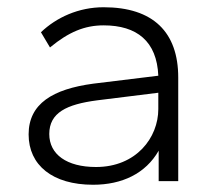

<svg xmlns="http://www.w3.org/2000/svg" viewBox="-20 -500 600 530"><path d="M237 10C317 10 382 -21 418 -84V0H472V-286C472 -411 403 -480 266 -480C197 -480 136 -452 93 -411L118 -369C170 -412 214 -430 266 -430C358 -430 413 -386 417 -291L237 -269C126 -254 59 -214 59 -129C59 -44 125 10 237 10ZM245 -39C164 -39 116 -74 116 -130C116 -189 164 -212 248 -223L417 -244V-199C417 -120 356 -39 245 -39Z"/></svg>

Font: Gantari Light
Style: Regular
Weight: 300
Designer: Anugrah Pasau
Foundry: Lafontype
Version: Version 1.000